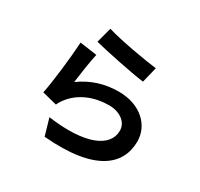

<svg xmlns="http://www.w3.org/2000/svg" viewBox="-176 -1025 1351 1300"><g transform="rotate(30 500.0 -374.5)"><path d="M334 -805 302 -685C380 -665 603 -618 704 -605L734 -727C647 -737 429 -775 334 -805ZM340 -604 206 -623C199 -499 176 -303 156 -205L271 -176C280 -196 290 -212 308 -234C371 -310 473 -352 586 -352C673 -352 735 -304 735 -239C735 -112 576 -39 276 -80L314 51C730 86 874 -54 874 -236C874 -357 772 -465 597 -465C492 -465 393 -436 302 -370C309 -427 327 -549 340 -604Z"/></g></svg>

Font: Source Han Sans CN
Style: Bold
Weight: 700
Designer: Ryoko NISHIZUKA 西塚涼子 (kana, bopomofo & ideographs); Paul D. Hunt (Latin, Greek & Cyrillic); Sandoll Communications 산돌커뮤니
Foundry: Adobe
Version: Version 2.001;hotconv 1.0.107;makeotfexe 2.5.65593